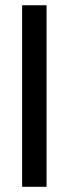

<svg xmlns="http://www.w3.org/2000/svg" viewBox="-20 -717 264 737"><path d="M64.9 0V-696.8H158.7V0Z"/></svg>

Font: Basically A Sans Serif Medium
Style: Regular
Weight: 500
Designer: Hyung-Suk Kim
Foundry: Mental Design
Version: 1.000